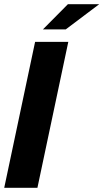

<svg xmlns="http://www.w3.org/2000/svg" viewBox="-27 -888 489 908"><path d="M139 -690H296L150 0H-7ZM294 -868H442L284 -749H176Z"/></svg>

Font: Decalotype ExtraBold Italic
Style: Regular
Weight: 800
Italic angle: -12°
Designer: Alfredo Marco Pradil
Foundry: Alfredo Marco Pradil
Version: Version 1.0